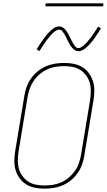

<svg xmlns="http://www.w3.org/2000/svg" viewBox="-20 -1119 640 1147"><path d="M246 8Q216 8 188 2.5Q160 -3 136.5 -17.5Q113 -32 97 -54.5Q81 -77 73 -103.5Q65 -130 65.5 -159.5Q66 -189 71 -218L125 -544Q129 -571 138.5 -598Q148 -625 164.5 -649Q181 -673 204 -692Q227 -711 253.5 -722.5Q280 -734 308 -738.5Q336 -743 363 -743Q393 -743 421 -737.5Q449 -732 472.5 -717.5Q496 -703 512 -680.5Q528 -658 536 -631.5Q544 -605 543.5 -575.5Q543 -546 538 -517L484 -191Q480 -164 470.5 -137Q461 -110 444.5 -86Q428 -62 405 -43Q382 -24 355.5 -12.5Q329 -1 301 3.5Q273 8 246 8ZM247 -11Q271 -11 296.5 -15Q322 -19 346.5 -30Q371 -41 391.5 -58.5Q412 -76 427.5 -98Q443 -120 451.5 -145Q460 -170 464 -194L518 -520Q522 -546 522.5 -572.5Q523 -599 516.5 -623Q510 -647 495.5 -667Q481 -687 460.5 -700.5Q440 -714 415 -719Q390 -724 363 -724Q339 -724 313 -720Q287 -716 263 -705Q239 -694 218 -676.5Q197 -659 182 -637Q167 -615 158 -590Q149 -565 145 -541L91 -215Q87 -189 86.5 -162.5Q86 -136 92.5 -112Q99 -88 113.5 -68Q128 -48 148.5 -34.5Q169 -21 194.5 -16Q220 -11 247 -11ZM449 -813Q437 -813 427 -819.5Q417 -826 410 -834.5Q403 -843 397.5 -852.5Q392 -862 386.5 -872.5Q381 -883 376 -894Q371 -905 365 -914.5Q359 -924 352 -933Q345 -942 333 -942Q328 -942 325.5 -941Q323 -940 318.5 -938Q314 -936 309 -932.5Q304 -929 298 -923.5Q292 -918 289 -914.5Q286 -911 283 -908Q280 -905 277.5 -901.5Q275 -898 272 -894.5Q269 -891 265.5 -887Q262 -883 259 -879Q256 -875 252.5 -870Q249 -865 246 -860Q243 -855 239 -850Q235 -845 231.5 -839Q228 -833 224 -827Q220 -821 216 -814L199 -824Q206 -836 212.5 -846Q219 -856 225 -865Q231 -874 237 -882.5Q243 -891 248.5 -898Q254 -905 259.5 -911.5Q265 -918 270 -923.5Q275 -929 284 -937Q293 -945 301 -950.5Q309 -956 316.5 -958.5Q324 -961 333 -961Q345 -961 355 -955Q365 -949 372 -940Q379 -931 384.5 -921.5Q390 -912 395.5 -901.5Q401 -891 406 -880Q411 -869 417 -859.5Q423 -850 430 -841Q437 -832 449 -832Q454 -832 456.5 -833Q459 -834 463.5 -836Q468 -838 473 -842Q478 -846 484 -851Q490 -856 493 -859.5Q496 -863 499 -866Q502 -869 504.5 -872.5Q507 -876 510 -879.5Q513 -883 516.5 -887Q520 -891 523 -895.5Q526 -900 529.5 -904.5Q533 -909 536 -914Q539 -919 543 -924.5Q547 -930 550.5 -935.5Q554 -941 558 -947Q562 -953 566 -960L583 -950Q577 -939 570 -928.5Q563 -918 557 -909Q551 -900 545 -891.5Q539 -883 533.5 -876Q528 -869 522.5 -862.5Q517 -856 512 -851Q507 -846 498 -837.5Q489 -829 481 -824Q473 -819 465.5 -816Q458 -813 449 -813ZM252 -1081V-1099H597V-1081Z"/></svg>

Font: Iosevka Thin Extended
Style: Italic
Weight: 100
Width: 7
Italic angle: -9°
Monospace: yes
Designer: Belleve Invis
Foundry: Belleve Invis
Version: Version 32.5.0; ttfautohint (v1.8.4)